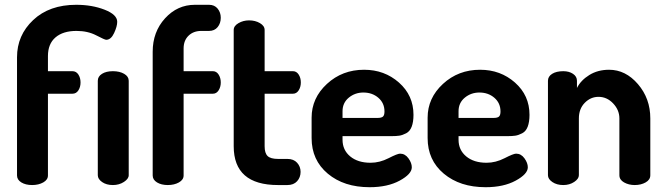

<svg xmlns="http://www.w3.org/2000/svg" viewBox="-20 -772 2779 801"><path d="M517 -435V-41Q517 -26 497 -13Q477 0 451 0Q424 0 406 -12.5Q388 -25 388 -41V-435Q388 -453 405.5 -464Q423 -475 451 -475Q479 -475 498 -464Q517 -453 517 -435ZM299 -643Q243 -643 211.5 -616Q180 -589 180 -538V-475H282Q298 -475 307 -461Q316 -447 316 -428Q316 -409 307 -395Q298 -381 282 -381H180V-40Q180 -22 160.5 -11Q141 0 114 0Q87 0 69 -11Q51 -22 51 -40V-533Q51 -625 118.5 -688.5Q186 -752 298 -752Q364 -752 416.5 -731.5Q469 -711 469 -681Q469 -662 456 -634Q443 -606 423 -606Q417 -606 381.5 -624.5Q346 -643 299 -643Z M746 -570V-475H868Q883 -475 892 -461Q901 -447 901 -428Q901 -409 892 -395Q883 -381 868 -381H746V-40Q746 -22 726.5 -11Q707 0 680 0Q653 0 635 -11Q617 -22 617 -40V-556Q617 -639 668.5 -695.5Q720 -752 793 -752H852Q875 -752 888 -736Q901 -720 901 -698Q901 -675 888 -659Q875 -643 852 -643H820Q787 -643 766.5 -623Q746 -603 746 -570Z M1084 -381V-162Q1084 -133 1096.5 -121Q1109 -109 1140 -109H1179Q1205 -109 1219.5 -93Q1234 -77 1234 -55Q1234 -32 1219.5 -16Q1205 0 1179 0H1140Q955 0 955 -162V-647Q955 -664 975 -675.5Q995 -687 1019 -687Q1045 -687 1064.5 -675.5Q1084 -664 1084 -647V-475H1202Q1217 -475 1226 -461Q1235 -447 1235 -428Q1235 -409 1226 -395Q1217 -381 1202 -381Z M1499 -481Q1584 -481 1644.5 -427.5Q1705 -374 1705 -293Q1705 -263 1697.5 -243.5Q1690 -224 1674.5 -216Q1659 -208 1646 -206Q1633 -204 1612 -204H1409V-189Q1409 -146 1441 -119.5Q1473 -93 1526 -93Q1564 -93 1601 -112Q1638 -131 1649 -131Q1670 -131 1684 -111.5Q1698 -92 1698 -74Q1698 -46 1647.5 -18.5Q1597 9 1522 9Q1415 9 1347.5 -47.5Q1280 -104 1280 -196V-281Q1280 -363 1344 -422Q1408 -481 1499 -481ZM1409 -280H1555Q1571 -280 1577.5 -285.5Q1584 -291 1584 -307Q1584 -342 1558.5 -364Q1533 -386 1496 -386Q1461 -386 1435 -364.5Q1409 -343 1409 -308Z M1983 -481Q2068 -481 2128.5 -427.5Q2189 -374 2189 -293Q2189 -263 2181.5 -243.5Q2174 -224 2158.5 -216Q2143 -208 2130 -206Q2117 -204 2096 -204H1893V-189Q1893 -146 1925 -119.5Q1957 -93 2010 -93Q2048 -93 2085 -112Q2122 -131 2133 -131Q2154 -131 2168 -111.5Q2182 -92 2182 -74Q2182 -46 2131.5 -18.5Q2081 9 2006 9Q1899 9 1831.5 -47.5Q1764 -104 1764 -196V-281Q1764 -363 1828 -422Q1892 -481 1983 -481ZM1893 -280H2039Q2055 -280 2061.5 -285.5Q2068 -291 2068 -307Q2068 -342 2042.5 -364Q2017 -386 1980 -386Q1945 -386 1919 -364.5Q1893 -343 1893 -308Z M2395 -278V-41Q2395 -26 2375.5 -13Q2356 0 2330 0Q2303 0 2284.5 -12.5Q2266 -25 2266 -41V-435Q2266 -453 2283.5 -464Q2301 -475 2330 -475Q2354 -475 2370.5 -464Q2387 -453 2387 -435V-405Q2403 -437 2438.5 -459Q2474 -481 2521 -481Q2590 -481 2641.5 -421Q2693 -361 2693 -278V-41Q2693 -22 2673.5 -11Q2654 0 2628 0Q2603 0 2583.5 -11Q2564 -22 2564 -41V-278Q2564 -313 2538 -340.5Q2512 -368 2477 -368Q2444 -368 2419.5 -343Q2395 -318 2395 -278Z"/></svg>

Font: Dosis
Style: Bold
Weight: 700
Designer: Edgar Tolentino, Pablo Impallari, Igino Marini
Foundry: Edgar Tolentino, Pablo Impallari, Igino Marini
Version: Version 1.007